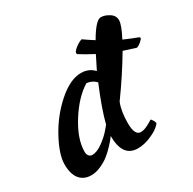

<svg xmlns="http://www.w3.org/2000/svg" viewBox="-156 -861 1036 1031"><g transform="rotate(-30 361.5 -345.0)"><path d="M407 -404Q385 -428 350 -432Q278 -388 217.5 -292Q157 -196 157 -117Q157 -100 165.5 -91Q174 -82 185 -82Q214 -82 250 -108Q286 -134 308 -160L330 -186Q351 -271 407 -404ZM431 -460 472 -542Q422 -568 386 -591Q383 -592 383 -600.5Q383 -609 403.5 -625.5Q424 -642 445 -649Q472 -630 508 -607Q562 -700 593 -700Q618 -700 644.5 -683Q671 -666 671 -637.5Q671 -609 634 -538Q684 -516 720 -503Q723 -502 723 -496Q723 -490 707.5 -477Q692 -464 680 -461Q644 -472 605 -485Q539 -373 455 -257Q435 -209 435 -133.5Q435 -58 473 -58Q498 -58 537 -82L550 -90Q553 -90 560.5 -78Q568 -66 568 -59.5Q568 -53 548 -37Q528 -21 490.5 -5.5Q453 10 415 10Q321 10 321 -121Q317 -116 310.5 -107Q304 -98 283 -75.5Q262 -53 240 -35.5Q218 -18 187 -4Q156 10 127 10Q81 10 55.5 -21Q30 -52 30 -112.5Q30 -173 80 -265.5Q130 -358 207 -426Q284 -494 351 -494Q400 -494 431 -460Z"/></g></svg>

Font: Clara
Style: Regular
Weight: 400
Designer: Proyecto DEMO
Foundry: Proyecto DEMO
Version: Version 1.002